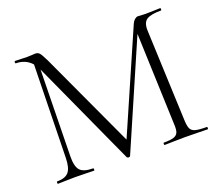

<svg xmlns="http://www.w3.org/2000/svg" viewBox="-107 -774 1045 922"><g transform="rotate(-20 415.0 -312.5)"><path d="M807 0Q776 0 758 -1L691 -2L629 -1Q614 0 587 0Q585 0 585 -6Q585 -12 587 -12Q622 -12 638.5 -17.5Q655 -23 660.5 -37Q666 -51 664 -81L647 -546L413 -7Q411 -3 405 -3Q400 -3 396 -7L152 -542L151 -544L143 -104Q142 -52 160 -32Q178 -12 227 -12Q229 -12 229 -6Q229 0 227 0Q199 0 184 -1L130 -2L81 -1Q68 0 42 0Q40 0 40 -6Q40 -12 42 -12Q84 -12 101.5 -32.5Q119 -53 120 -104L130 -578Q99 -613 49 -613Q47 -613 47 -619Q47 -625 49 -625L83 -624Q93 -623 109 -623Q125 -623 136 -624Q147 -625 153 -625Q167 -625 175 -615.5Q183 -606 199 -573L424 -87L648 -600Q653 -611 661.5 -618Q670 -625 678 -625Q682 -625 691 -624Q700 -623 716 -623L761 -624Q771 -625 792 -625Q794 -625 794 -619Q794 -613 792 -613Q740 -613 718.5 -599.5Q697 -586 698 -546L717 -81Q718 -50 724.5 -36Q731 -22 749.5 -17Q768 -12 807 -12Q810 -12 810 -6Q810 0 807 0Z"/></g></svg>

Font: Cormorant Garamond Light
Style: Regular
Weight: 300
Designer: Christian Thalmann (Catharsis Fonts)
Version: Version 3.000